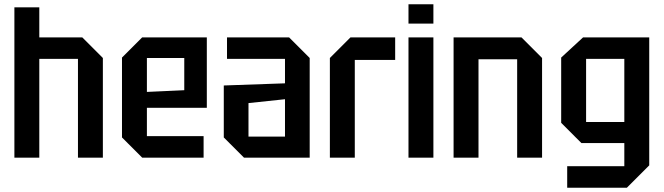

<svg xmlns="http://www.w3.org/2000/svg" viewBox="-20 -734 3090 894"><path d="M47 0V-700H163V-560H363L459 -464V0H343V-460H163V0Z M548 -94V-466L642 -560H943V-232H664V-100H928V0H642ZM664 -306 838 -314V-464H664Z M1022 -94V-336L1307 -346V-460H1037V-560H1326L1422 -464V0H1116ZM1137 -254V-98H1307V-272Z M1516 0V-464L1612 -560H1820V-455H1632V0Z M1882 0V-560H1998V0ZM1882 -624V-714H1998V-624Z M2092 0V-560H2408L2504 -464V0H2388V-458H2208V0Z M2621 140V40H2887V-68H2687L2593 -162V-466L2695 -560H3003V36L2899 140ZM2709 -460V-166H2887V-460Z"/></svg>

Font: Tektur SemiCondensed Medium
Style: Regular
Weight: 500
Width: 4
Designer: Adam Jagosz
Foundry: Adam Jagosz
Version: Version 1.005;gftools[0.9.30]